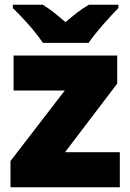

<svg xmlns="http://www.w3.org/2000/svg" viewBox="-20 -786 547 806"><path d="M477 -766H353C318 -746 290 -723 255 -693C220 -723 195 -744 160 -766H34V-752C72 -716 130 -652 160 -606H352C383 -652 443 -718 477 -752ZM483 0V-147H253L472 -435V-553H37V-406H252L24 -110V0Z"/></svg>

Font: Noto Sans UI Black
Style: Regular
Weight: 900
Designer: Monotype Design Team
Foundry: Monotype Imaging Inc.
Version: Version 1.901